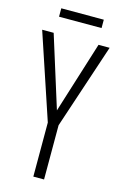

<svg xmlns="http://www.w3.org/2000/svg" viewBox="-127 -896 601 951"><g transform="rotate(15 173.0 -420.5)"><path d="M282 -841H64V-798H282ZM174 -347 59 -714H0L146 -277V0H201V-278L346 -714H289Z"/></g></svg>

Font: Noto Sans Display Condensed Light
Style: Regular
Weight: 300
Width: 3
Designer: Monotype Design Team
Foundry: Monotype Imaging Inc.
Version: Version 1.900